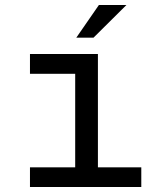

<svg xmlns="http://www.w3.org/2000/svg" viewBox="-20 -743 640 763"><path d="M99.1 -528.3H369.1V-78.1H541.5V0H99.1V-78.1H278.8V-449.7H99.1ZM373 -723.1H482.4L351.6 -593.3H283.2Z"/></svg>

Font: Roboto Mono
Style: Regular
Weight: 400
Designer: Google
Version: Version 2.000985; 2015; ttfautohint (v1.3)